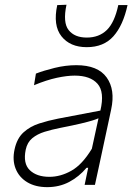

<svg xmlns="http://www.w3.org/2000/svg" viewBox="-20 -780 558 810"><path d="M179 9.5Q129.5 9.5 95 -11.2Q60.5 -32 46 -68.2Q31.5 -104.5 41.5 -150Q51.5 -196.5 79.5 -221.8Q107.5 -247 145.8 -259.2Q184 -271.5 225 -279.5L403.5 -313.5Q422 -392 391.5 -426.5Q361 -461 295 -461Q263 -461 219.8 -451.8Q176.5 -442.5 123.5 -420.5L131.5 -469.5Q163.5 -482 210.2 -493.5Q257 -505 302 -505Q393 -505 430 -453.2Q467 -401.5 449 -318.5Q444.5 -297 438.8 -270.5Q433 -244 426 -211L411 -141Q404.5 -110.5 397 -75.8Q389.5 -41 380.5 0H337L352 -72H345Q313.5 -34.5 272 -12.5Q230.5 9.5 179 9.5ZM188.5 -34Q235.5 -34 281.2 -59.8Q327 -85.5 367.5 -152.5L395.5 -281Q385.5 -276.5 369.2 -271.5Q353 -266.5 321.8 -259Q290.5 -251.5 234.5 -240.5Q199 -233.5 168.2 -224Q137.5 -214.5 116.2 -197Q95 -179.5 88.5 -148.5Q76.5 -90 105.8 -62Q135 -34 188.5 -34ZM346 -581Q275.5 -581 239.2 -627Q203 -673 221.5 -758.5L260.5 -760Q244.5 -685 269.5 -653.2Q294.5 -621.5 346 -621.5Q398 -621.5 430.8 -653.5Q463.5 -685.5 479 -758.5H518Q499.5 -673 458.5 -627Q417.5 -581 346 -581Z"/></svg>

Font: Commissioner ExtraLight
Style: Italic
Weight: 200
Italic angle: -12°
Designer: Kostas Bartsokas
Foundry: Kostas Bartsokas
Version: Version 1.000; ttfautohint (v1.8.3)